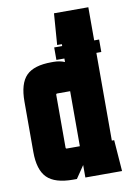

<svg xmlns="http://www.w3.org/2000/svg" viewBox="-81 -752 555 804"><g transform="rotate(-10 196.5 -350.0)"><path d="M164 0Q87 0 53.5 -33.5Q20 -67 20 -143V-357Q20 -434 52.5 -467Q85 -500 160 -500H169Q195 -500 216 -491V-506H182V-559H216V-567H196L206 -700H352V-559H373V-506H352V-133H362L372 0H216V-53L180 0ZM161 -367Q156 -367 156 -362V-138Q156 -133 161 -133H216V-367Z"/></g></svg>

Font: Karantina
Style: Bold
Weight: 700
Designer: Rony Koch
Foundry: Rony Koch
Version: Version 1.000; ttfautohint (v1.8.3)